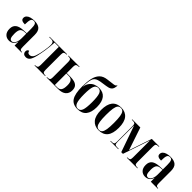

<svg xmlns="http://www.w3.org/2000/svg" viewBox="260 -2040 3323 3323"><g transform="rotate(45 1921.5 -378.5)"><path d="M176 10Q116 10 78 -29.5Q40 -69 40 -143Q40 -219 88 -255.5Q136 -292 234 -296L305 -299V-407Q305 -480 291.5 -508.5Q278 -537 242 -537Q204 -537 189.5 -503.5Q175 -470 175 -384Q126 -384 101 -398.5Q76 -413 76 -446Q76 -479 99 -502Q122 -525 161.5 -536Q201 -547 249 -547Q336 -547 380 -508.5Q424 -470 424 -376V-83Q424 -39 435 -24.5Q446 -10 477 -10H479V0H308V-93H306Q290 -38 256 -14Q222 10 176 10ZM218 -16Q244 -16 263.5 -36.5Q283 -57 294 -92Q305 -127 305 -168V-289L263 -287Q205 -284 182.5 -250.5Q160 -217 160 -144Q160 -73 174 -44.5Q188 -16 218 -16Z M585 7Q550 7 530.5 -11.5Q511 -30 511 -62Q511 -85 523 -99Q535 -113 552 -113Q558 -66 604 -66Q642 -66 667 -98Q692 -130 712 -218Q717 -238 722.5 -269.5Q728 -301 733 -334.5Q738 -368 741 -398Q744 -428 744 -446Q744 -482 734.5 -499Q725 -516 708.5 -521Q692 -526 671 -526H629V-536H1057V-526H1051Q1016 -526 1000 -513.5Q984 -501 984 -460V-78Q984 -35 999.5 -22.5Q1015 -10 1049 -10H1057V0H795V-10H801Q835 -10 850 -22.5Q865 -35 865 -78V-525H761Q756 -416 741 -320.5Q726 -225 710 -155Q688 -63 659 -28Q630 7 585 7Z M1090 0V-10H1101Q1138 -10 1151.5 -24Q1165 -38 1165 -77V-455Q1165 -497 1151 -511.5Q1137 -526 1101 -526H1090V-536H1362V-526H1351Q1314 -526 1298.5 -512Q1283 -498 1283 -458V-301H1368Q1422 -301 1466.5 -290Q1511 -279 1537.5 -248Q1564 -217 1564 -157Q1564 -84 1516 -42Q1468 0 1373 0ZM1345 -10Q1395 -10 1418.5 -44.5Q1442 -79 1442 -159Q1442 -231 1417 -261Q1392 -291 1341 -291H1283V-10Z M1851 10Q1738 10 1686.5 -68.5Q1635 -147 1635 -328Q1635 -438 1653 -522.5Q1671 -607 1720 -658.5Q1769 -710 1862 -720Q1958 -730 2000.5 -737.5Q2043 -745 2048 -767H2058Q2055 -703 2032 -674Q2009 -645 1966.5 -635Q1924 -625 1861 -617Q1792 -609 1750.5 -595.5Q1709 -582 1686.5 -553.5Q1664 -525 1655.5 -472.5Q1647 -420 1645 -333H1647Q1658 -399 1690 -439.5Q1722 -480 1767 -498Q1812 -516 1861 -516Q1963 -516 2016 -450.5Q2069 -385 2069 -254Q2069 -125 2015.5 -57.5Q1962 10 1851 10ZM1851 0Q1906 0 1928 -57.5Q1950 -115 1950 -254Q1950 -392 1928 -449Q1906 -506 1852 -506Q1798 -506 1776 -449Q1754 -392 1754 -257Q1754 -116 1776.5 -58Q1799 0 1851 0Z M2371 10Q2270 10 2212 -59Q2154 -128 2154 -269Q2154 -547 2374 -547Q2477 -547 2534 -478Q2591 -409 2591 -269Q2591 -127 2535.5 -58.5Q2480 10 2371 10ZM2373 0Q2409 0 2430.5 -25.5Q2452 -51 2461.5 -110Q2471 -169 2471 -269Q2471 -369 2461.5 -428Q2452 -487 2430.5 -512Q2409 -537 2372 -537Q2336 -537 2315 -512Q2294 -487 2284.5 -428Q2275 -369 2275 -269Q2275 -169 2284.5 -110Q2294 -51 2316 -25.5Q2338 0 2373 0Z M2650 0V-10H2682Q2711 -10 2724 -21.5Q2737 -33 2737 -76V-460Q2737 -502 2723 -514Q2709 -526 2680 -526H2650V-536H2849L2989 -119L3129 -536H3314V-526H3299Q3265 -526 3251 -514Q3237 -502 3237 -458V-77Q3237 -34 3250.5 -22Q3264 -10 3299 -10H3314V0H3054V-10H3068Q3099 -10 3112.5 -22Q3126 -34 3126 -76V-490H3124L2959 0H2918L2749 -482H2747V-78Q2747 -34 2759.5 -22Q2772 -10 2805 -10H2845V0Z M3509 10Q3449 10 3411 -29.5Q3373 -69 3373 -143Q3373 -219 3421 -255.5Q3469 -292 3567 -296L3638 -299V-407Q3638 -480 3624.5 -508.5Q3611 -537 3575 -537Q3537 -537 3522.5 -503.5Q3508 -470 3508 -384Q3459 -384 3434 -398.5Q3409 -413 3409 -446Q3409 -479 3432 -502Q3455 -525 3494.5 -536Q3534 -547 3582 -547Q3669 -547 3713 -508.5Q3757 -470 3757 -376V-83Q3757 -39 3768 -24.5Q3779 -10 3810 -10H3812V0H3641V-93H3639Q3623 -38 3589 -14Q3555 10 3509 10ZM3551 -16Q3577 -16 3596.5 -36.5Q3616 -57 3627 -92Q3638 -127 3638 -168V-289L3596 -287Q3538 -284 3515.5 -250.5Q3493 -217 3493 -144Q3493 -73 3507 -44.5Q3521 -16 3551 -16Z"/></g></svg>

Font: Noto Serif Display Condensed SemiBold
Style: Regular
Weight: 600
Width: 3
Designer: Monotype Design Team
Foundry: Monotype Imaging Inc.
Version: Version 2.009